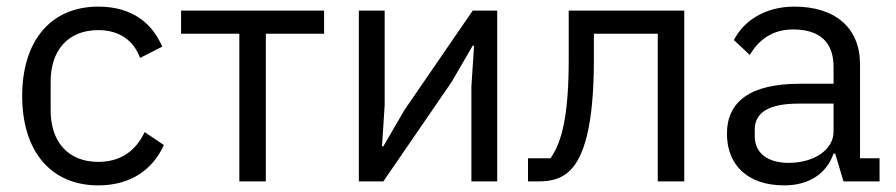

<svg xmlns="http://www.w3.org/2000/svg" viewBox="-20 -548 2706 580"><path d="M277 12C375 12 442 -36 475 -110L417 -149C389 -90 342 -59 277 -59C182 -59 133 -124 133 -214V-302C133 -392 182 -457 277 -457C340 -457 384 -426 403 -373L470 -407C440 -478 379 -528 277 -528C132 -528 47 -423 47 -258C47 -93 132 12 277 12Z M703 -446V0H783V-446H959V-516H527V-446Z M1064 -516V0H1138L1344 -300L1408 -410H1412L1404 -286V0H1482V-516H1408L1202 -216L1138 -106H1134L1142 -230V-516Z M1575 -70V0H1606C1648 0 1678 -9 1703 -34C1743 -74 1774 -166 1774 -367V-446H1967V0H2047V-516H1698V-369C1698 -197 1677 -118 1643 -70Z M2528 0H2637V-70H2578V-354C2578 -463 2504 -528 2380 -528C2287 -528 2225 -482 2197 -427L2245 -382C2273 -429 2314 -459 2376 -459C2458 -459 2498 -419 2498 -346V-295H2396C2246 -295 2176 -241 2176 -144C2176 -48 2240 12 2349 12C2421 12 2476 -21 2498 -84H2503ZM2362 -56C2300 -56 2260 -85 2260 -136V-157C2260 -207 2301 -235 2392 -235H2498V-150C2498 -97 2441 -56 2362 -56Z"/></svg>

Font: Braiins Sans
Style: Regular
Weight: 400
Designer: Mike Abbink, Paul van der Laan, Pieter van Rosmalen, Jiri Chlebus, Lubos Buracinsky
Foundry: Bold Monday, Sudetype
Version: Version 1.000;hotconv 1.0.109;makeotfexe 2.5.65596